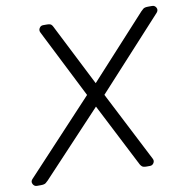

<svg xmlns="http://www.w3.org/2000/svg" viewBox="-109 -777 842 855"><g transform="rotate(-10 312.5 -350.0)"><path d="M-10 0Q-22 0 -28 -11.5Q-34 -23 -25 -33L280 -360L124 -669Q118 -680 124 -690Q130 -700 141 -700H157Q173 -700 178 -695Q183 -690 185 -685L327 -405L583 -685Q588 -690 594 -695Q600 -700 617 -700H634Q646 -700 652 -689Q658 -678 649 -667L356 -347L519 -29Q524 -19 518 -9.5Q512 0 501 0H485Q470 0 464.5 -5.5Q459 -11 457 -15L310 -302L41 -15Q37 -11 30.5 -5.5Q24 0 8 0Z"/></g></svg>

Font: Rubik Light
Style: Italic
Weight: 300
Italic angle: -12°
Designer: Hubert and Fischer
Foundry: Hubert and Fischer
Version: Version 2.300;gftools[0.9.30]